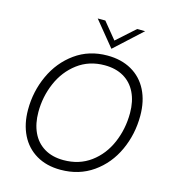

<svg xmlns="http://www.w3.org/2000/svg" viewBox="-130 -1007 1007 1122"><g transform="rotate(15 374.0 -446.0)"><path d="M66 -281.5Q66 -391.5 110.8 -489Q155.5 -586.5 239 -646.5Q322.5 -706.5 433.5 -706.5Q518 -706.5 580.2 -671Q642.5 -635.5 675.8 -569.8Q709 -504 709 -415.5Q709 -303.5 664.2 -206Q619.5 -108.5 535.5 -49.5Q451.5 9.5 339.5 9.5Q254.5 9.5 192.8 -27Q131 -63.5 98.5 -129.2Q66 -195 66 -281.5ZM342 -49.5Q436.5 -49.5 505.8 -100.5Q575 -151.5 611 -235.5Q647 -319.5 647 -415.5Q647 -486.5 621.5 -539Q596 -591.5 547.8 -619.5Q499.5 -647.5 432.5 -647.5Q338.5 -647.5 269.2 -595.5Q200 -543.5 164 -460Q128 -376.5 128 -283.5Q128 -213.5 152.5 -160.8Q177 -108 225.2 -78.8Q273.5 -49.5 342 -49.5ZM321.5 -901H367.5L449 -801.5L560 -901H608.5L444.5 -750.5Z"/></g></svg>

Font: HK Grotesk Light
Style: Italic
Weight: 300
Italic angle: -16°
Designer: Alfredo Marco Pradil
Foundry: Hanken Design Co.
Version: Version 3.001